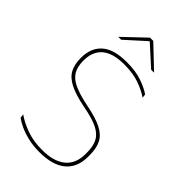

<svg xmlns="http://www.w3.org/2000/svg" viewBox="-248 -910 1004 1004"><g transform="rotate(45 254.0 -408.0)"><path d="M252.5 9Q206 9 168 0Q130 -9 101.8 -22.2Q73.5 -35.5 55.5 -48.5L52.5 -71Q89.5 -45 139.8 -27Q190 -9 253.5 -9Q340 -9 385 -46.2Q430 -83.5 430 -154.5V-166.5Q430 -214 413.5 -244Q397 -274 357.8 -292.5Q318.5 -311 250 -323.5Q174.5 -338.5 132.5 -360Q90.5 -381.5 73.8 -413.5Q57 -445.5 57 -491.5V-494.5Q57 -567 102.2 -607.2Q147.5 -647.5 243 -647.5Q310 -647.5 357 -630.8Q404 -614 430 -595L432.5 -574Q400 -596.5 353.5 -613Q307 -629.5 242 -629.5Q184.5 -629.5 148 -613.5Q111.5 -597.5 94 -567.2Q76.5 -537 76.5 -494.5V-491.5Q76.5 -449.5 92 -421Q107.5 -392.5 146.8 -373.5Q186 -354.5 258 -340Q332 -325.5 373.5 -304.8Q415 -284 432.2 -251Q449.5 -218 449.5 -167V-154.5Q449.5 -75 399.5 -33Q349.5 9 252.5 9ZM238 -823.5H262L382 -709.5V-709H361L251.5 -808H248.5L139 -709H118V-709.5Z"/></g></svg>

Font: Anek Latin Medium Thin
Style: Regular
Weight: 250
Version: Version 1.003